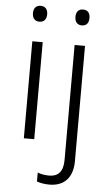

<svg xmlns="http://www.w3.org/2000/svg" viewBox="-63 -820 591 1049"><g transform="rotate(5 232.5 -295.5)"><path d="M117 -780C92 -780 78 -764 78 -737C78 -709 92 -693 117 -693C142 -693 156 -709 156 -737C156 -764 142 -780 117 -780ZM311 -737C311 -709 325 -693 349 -693C375 -693 388 -709 388 -737C388 -764 375 -780 349 -780C325 -780 311 -764 311 -737ZM145 -583H88V-51H145ZM249 189C330 189 377 139 377 49V-583H320V48C320 112 292 140 244 140C221 140 200 137 180 129V178C197 184 220 189 249 189Z"/></g></svg>

Font: Noto Sans Tamil UI Light
Style: Regular
Weight: 300
Designer: Jelle Bosma - Monotype Design Team
Foundry: Monotype Imaging Inc.
Version: Version 2.004